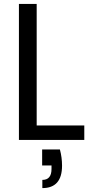

<svg xmlns="http://www.w3.org/2000/svg" viewBox="-20 -717 472 984"><path d="M168 -74H412V0H77V-697H168ZM298 132Q298 247 197 247V205Q244 205 244 149V131H196V49H287Q298 90 298 132Z"/></svg>

Font: Poppins A&M
Style: Regular-A&M
Weight: 400
Designer: Ninad Kale (Devanagari), Jonny Pinhorn (Latin)
Foundry: Indian Type Foundry
Version: 4.004